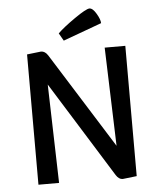

<svg xmlns="http://www.w3.org/2000/svg" viewBox="-62 -995 882 1057"><g transform="rotate(-5 379.5 -466.5)"><path d="M529 -856 316 -778 292 -820Q323 -851 388.5 -896.5Q454 -942 472 -942Q490 -942 509.5 -909Q529 -876 529 -856ZM651 0 573 9Q552 9 536 -16L207 -545L222 0H108V-720L186 -729Q208 -729 224 -704L555 -176L537 -720H651Z"/></g></svg>

Font: Convergence
Style: Regular
Weight: 400
Designer: Nicolas Silva and John Vargas
Foundry: Nicolas Silva and Jonh Vargas
Version: Version 1.002